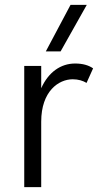

<svg xmlns="http://www.w3.org/2000/svg" viewBox="-20 -772 414 792"><path d="M337 -430 364 -490C347 -502 323 -510 290 -510C231 -510 180 -475 150 -408V-500H80V0H150V-270C150 -396 222 -445 280 -445C303 -445 322 -439 337 -430ZM169 -560H230L338 -752H271Z"/></svg>

Font: Gully Light
Style: Regular
Weight: 300
Designer: jaikishan Patel
Foundry: MagicType
Version: Version 1.000;Glyphs 3.2 (3242)